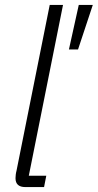

<svg xmlns="http://www.w3.org/2000/svg" viewBox="-20 -760 397 780"><path d="M83 0Q43 0 43 -36Q43 -42 44 -50.5Q45 -59 47 -66L182 -740H236L97 -46H168L159 0ZM297 -559H260L300 -740H357Z"/></svg>

Font: IBM Plex Sans Condensed Light
Style: Italic
Weight: 300
Width: 3
Italic angle: -11°
Designer: Mike Abbink, Paul van der Laan, Pieter van Rosmalen
Foundry: Bold Monday
Version: Version 1.3